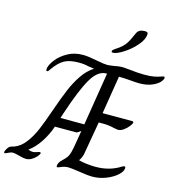

<svg xmlns="http://www.w3.org/2000/svg" viewBox="-174 -1058 1094 1173"><g transform="rotate(15 372.5 -471.0)"><path d="M581 -629Q569 -630 552 -631Q535 -632 516 -632L477 -391H665Q668 -391 670.5 -389Q673 -387 673 -384Q673 -377 660.5 -360.5Q648 -344 629.5 -330.5Q611 -317 594 -317Q589 -317 569 -321Q533 -330 502 -330H469L435 -134Q433 -117 426.5 -101Q420 -85 413 -77V-76Q434 -70 464 -66.5Q494 -63 520 -63Q609 -63 677 -107Q687 -112 691 -112Q697 -112 697 -102Q697 -81 670.5 -57Q644 -33 602 -16.5Q560 0 516 0Q486 0 424 -10Q378 -17 360 -17Q339 -17 319.5 -8.5Q300 0 295 0Q292 0 291 -2Q290 -4 290 -7Q290 -28 312 -48Q330 -65 339 -77Q348 -89 354 -110Q360 -131 367 -175L380 -252L355 -236H217Q197 -178 165 -131Q133 -84 98 -60V-58Q115 -52 123 -52Q138 -52 150.5 -57Q163 -62 167 -62Q175 -62 175 -57Q175 -50 161 -33Q143 -15 128 -7.5Q113 0 96 0Q80 0 52 -8Q24 -16 12 -16Q-2 -16 -17 -8Q-32 0 -37 0Q-42 0 -42 -5Q-42 -14 -33 -28.5Q-24 -43 -15 -47Q-12 -49 -5 -50.5Q2 -52 10 -55Q48 -69 78 -108.5Q108 -148 129 -197.5Q150 -247 177 -325Q208 -414 231 -468.5Q254 -523 284.5 -568Q315 -613 355 -639V-640Q342 -641 319 -645Q293 -652 258 -652Q200 -652 166.5 -633.5Q133 -615 99 -567Q90 -551 83 -551Q77 -551 77 -559V-569Q83 -595 108 -626.5Q133 -658 175 -681Q217 -704 270 -704Q302 -704 362 -692Q407 -683 429 -683Q437 -683 472 -688Q502 -694 517 -694Q527 -694 538.5 -693Q550 -692 561 -691Q624 -684 660 -684Q701 -684 723.5 -688.5Q746 -693 761 -698.5Q776 -704 780 -704Q784 -704 785.5 -702.5Q787 -701 787 -697Q787 -685 771 -668Q755 -651 723 -638Q691 -625 645 -625Q627 -625 581 -629ZM441 -631H436Q383 -631 341 -559Q299 -487 247 -330L236 -296H387ZM433 -771Q433 -776 438.5 -781Q444 -786 449.5 -789.5Q455 -793 458 -795Q493 -818 510 -842.5Q527 -867 548 -917Q561 -942 597 -942Q609 -942 613 -939Q617 -936 617 -927Q616 -894 582.5 -855.5Q549 -817 507 -790.5Q465 -764 443 -764Q437 -764 435 -765.5Q433 -767 433 -771Z"/></g></svg>

Font: Charm
Style: Regular
Weight: 400
Designer: Katatrad Aksorn Co.,Ltd.
Foundry: Cadson Demak Co.,Ltd.
Version: Version 1.001